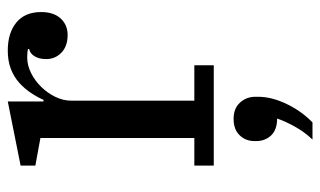

<svg xmlns="http://www.w3.org/2000/svg" viewBox="-185 -385 824 494"><g transform="rotate(-90 227.0 -138.0)"><path d="M48 -50H119V-446L48 -459V-497L213 -530V-438H217Q224 -454 235 -470.5Q246 -487 261 -500.5Q276 -514 296.5 -522Q317 -530 344 -530Q389 -530 416 -508Q443 -486 443 -444Q443 -412 426.5 -394Q410 -376 384 -376Q355 -376 338.5 -392Q322 -408 322 -431Q322 -450 329.5 -461.5Q337 -473 348 -475V-478Q344 -479 339 -479.5Q334 -480 326 -480Q306 -480 286 -470Q266 -460 250 -443.5Q234 -427 224.5 -407Q215 -387 215 -367V-50H306V0H48ZM115 254Q134 234 148 209Q162 184 169 163Q140 163 125.5 147.5Q111 132 111 109V105Q111 82 126 66.5Q141 51 168 51Q195 51 210 67.5Q225 84 225 107V114Q225 149 206.5 187.5Q188 226 159 254H115Z"/></g></svg>

Font: IBM Plex Serif Text
Style: Regular
Weight: 450
Designer: Mike Abbink, Paul van der Laan, Pieter van Rosmalen
Foundry: Bold Monday
Version: Version 3.001